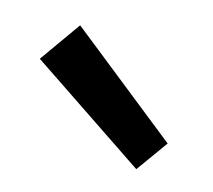

<svg xmlns="http://www.w3.org/2000/svg" viewBox="-58 -827 363 327"><g transform="rotate(30 123.5 -663.0)"><path d="M229.4 -580.8 -6.9 -661.5 24.1 -745.2 253.8 -645.4Z"/></g></svg>

Font: Titillium Web SemiBold
Style: Regular
Weight: 600
Designer: Mohamed Gaber, Accademia di Belle Arti di Urbino
Foundry: Kief Type Foundry, Accademia di Belle Arti di Urbino
Version: Version 3.000; ttfautohint (v1.8.4)